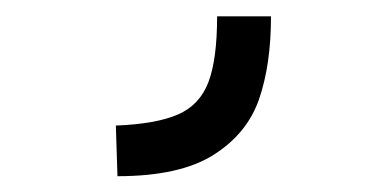

<svg xmlns="http://www.w3.org/2000/svg" viewBox="-20 -30 478 237"><path d="M123 125Q172.9 123 199.7 111.3Q226.6 99.6 237.3 71.3Q248 43 248 -9.8H314.5Q314.5 49.8 299.8 92.3Q285.2 134.8 243.7 161.1Q202.1 187.5 125 187.5Z"/></svg>

Font: Sudo Variable
Style: Regular
Weight: 400
Monospace: yes
Designer: Jens Kutilek
Foundry: Jens Kutilek
Version: Version 0.040